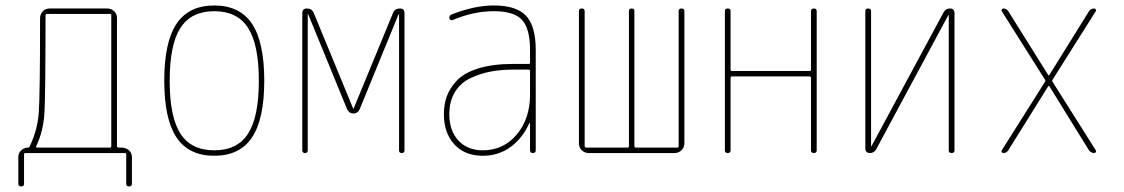

<svg xmlns="http://www.w3.org/2000/svg" viewBox="-20 -550 4040 690"><path d="M110.4 -25.4Q108.4 -20.5 112.3 -19.5H375Q379.9 -19.5 379.9 -25.4V-495.1Q379.9 -500 375 -500H149.4Q144.5 -500 143.6 -495.1Q143.6 -208 139.6 -143.1Q135.7 -78.1 110.4 -25.4ZM45.9 110.4V13.7Q45.9 0 56.2 -9.8Q66.4 -19.5 80.1 -19.5Q85 -19.5 86.9 -24.4Q114.3 -81.1 119.1 -142.1Q124 -203.1 124 -484.4Q124 -499 133.8 -509.3Q143.6 -519.5 159.2 -519.5H365.2Q379.9 -519.5 390.1 -509.8Q400.4 -500 400.4 -485.4V-25.4Q400.4 -20.5 405.3 -19.5H418Q432.6 -19.5 443.4 -9.8Q454.1 0 454.1 14.6V110.4Q454.1 120.1 443.8 120.1Q433.6 120.1 433.6 110.4V4.9Q433.6 0 428.7 0H71.3Q66.4 0 66.4 4.9V110.4Q66.4 120.1 56.2 120.1Q45.9 120.1 45.9 110.4Z M871.6 -449.7Q833 -509.8 750 -509.8Q667 -509.8 628.4 -449.7Q589.8 -389.6 589.8 -259.8Q589.8 -129.9 628.4 -69.8Q667 -9.8 750 -9.8Q833 -9.8 871.6 -69.8Q910.2 -129.9 910.2 -259.8Q910.2 -389.6 871.6 -449.7ZM885.7 -56.2Q841.8 9.8 750 9.8Q658.2 9.8 614.3 -56.2Q570.3 -122.1 570.3 -260.3Q570.3 -398.4 614.3 -464.4Q658.2 -530.3 750 -530.3Q841.8 -530.3 885.7 -464.4Q929.7 -398.4 929.7 -260.3Q929.7 -122.1 885.7 -56.2Z M1066.4 -9.8V-502.9Q1066.4 -519.5 1083 -519.5Q1100.6 -519.5 1107.4 -503.9L1249 -160.2Q1249 -159.2 1250 -159.2Q1251 -159.2 1251 -160.2L1392.6 -503.9Q1398.4 -519.5 1417 -519.5Q1433.6 -519.5 1433.6 -502.9V-9.8Q1433.6 0 1423.8 0Q1414.1 0 1414.1 -9.8V-498Q1414.1 -499 1413.1 -499Q1412.1 -499 1412.1 -498L1272.5 -157.2Q1265.6 -142.6 1250.5 -142.1Q1235.4 -141.6 1227.5 -157.2L1087.9 -498Q1087.9 -499 1086.9 -499Q1085.9 -499 1085.9 -498V-9.8Q1085.9 0 1076.2 0Q1066.4 0 1066.4 -9.8Z M1884.8 -210V-294.9Q1884.8 -299.8 1879.9 -299.8H1825.2Q1781.2 -299.8 1744.1 -293Q1707 -286.1 1671.4 -269.5Q1635.7 -252.9 1615.2 -219.7Q1594.7 -186.5 1594.7 -139.6Q1594.7 -80.1 1627.4 -44.9Q1660.2 -9.8 1714.8 -9.8Q1789.1 -9.8 1836.9 -66.4Q1884.8 -123 1884.8 -210ZM1879.9 -320.3Q1884.8 -320.3 1884.8 -325.2V-370.1Q1884.8 -447.3 1856 -478.5Q1827.1 -509.8 1754.9 -509.8Q1681.6 -509.8 1605.5 -477.5Q1601.6 -476.6 1598.1 -479Q1594.7 -481.4 1594.7 -485.4Q1594.7 -496.1 1605.5 -499Q1685.5 -530.3 1754.9 -530.3Q1835.9 -530.3 1870.6 -493.2Q1905.3 -456.1 1905.3 -370.1V-9.8Q1905.3 0 1895 0Q1884.8 0 1884.8 -9.8V-106.4Q1884.8 -107.4 1883.8 -107.4Q1881.8 -107.4 1881.8 -106.4Q1857.4 -52.7 1814.5 -21.5Q1771.5 9.8 1714.8 9.8Q1650.4 9.8 1612.8 -31.2Q1575.2 -72.3 1575.2 -139.6Q1575.2 -173.8 1585.4 -203.1Q1595.7 -232.4 1621.6 -260.3Q1647.5 -288.1 1699.2 -304.2Q1751 -320.3 1825.2 -320.3Z M2095.7 0Q2081.1 0 2070.8 -9.8Q2060.5 -19.5 2060.5 -35.2V-509.8Q2060.5 -519.5 2070.8 -519.5Q2081.1 -519.5 2081.1 -509.8V-25.4Q2081.1 -20.5 2085.9 -19.5H2235.4Q2240.2 -19.5 2240.2 -25.4V-509.8Q2240.2 -519.5 2250 -519.5Q2259.8 -519.5 2259.8 -509.8V-25.4Q2259.8 -20.5 2264.6 -19.5H2414.1Q2418.9 -19.5 2418.9 -25.4V-509.8Q2418.9 -519.5 2429.2 -519.5Q2439.5 -519.5 2439.5 -509.8V-35.2Q2439.5 -20.5 2429.2 -10.3Q2418.9 0 2404.3 0Z M2585 -9.8V-509.8Q2585 -519.5 2595.2 -519.5Q2605.5 -519.5 2605.5 -509.8V-299.8Q2605.5 -294.9 2610.4 -294.9H2889.6Q2894.5 -294.9 2894.5 -299.8V-509.8Q2894.5 -519.5 2904.8 -519.5Q2915 -519.5 2915 -509.8V-9.8Q2915 0 2904.8 0Q2894.5 0 2894.5 -9.8V-269.5Q2894.5 -274.4 2889.6 -275.4H2610.4Q2605.5 -275.4 2605.5 -269.5V-9.8Q2605.5 0 2595.2 0Q2585 0 2585 -9.8Z M3106.4 0Q3090.8 0 3089.8 -15.6V-509.8Q3089.8 -519.5 3100.1 -519.5Q3110.4 -519.5 3110.4 -509.8V-25.4Q3110.4 -24.4 3111.3 -24.4Q3112.3 -24.4 3112.3 -25.4L3371.1 -505.9Q3378.9 -519.5 3393.6 -519.5Q3409.2 -519.5 3410.2 -503.9V-9.8Q3410.2 0 3399.9 0Q3389.6 0 3389.6 -9.8V-495.1Q3389.6 -496.1 3388.7 -496.1Q3387.7 -496.1 3387.7 -495.1L3128.9 -13.7Q3121.1 0 3106.4 0Z M3580.1 -9.8 3735.4 -255.9Q3738.3 -259.8 3735.4 -263.7L3580.1 -509.8Q3578.1 -512.7 3580.1 -516.1Q3582 -519.5 3585.9 -519.5Q3596.7 -519.5 3603.5 -509.8L3747.1 -280.3Q3747.1 -279.3 3749 -279.3Q3751 -279.3 3751 -280.3L3893.6 -509.8Q3900.4 -519.5 3912.1 -519.5Q3916 -519.5 3918 -516.1Q3919.9 -512.7 3918 -509.8L3762.7 -263.7Q3759.8 -259.8 3762.7 -255.9L3918 -9.8Q3919.9 -6.8 3918 -3.4Q3916 0 3912.1 0Q3901.4 0 3893.6 -9.8L3751 -240.2Q3751 -241.2 3749 -241.2Q3747.1 -241.2 3747.1 -240.2L3603.5 -9.8Q3596.7 0 3585.9 0Q3582 0 3580.1 -3.4Q3578.1 -6.8 3580.1 -9.8Z"/></svg>

Font: Rounded-X Mgen+ 1m thin
Style: Regular
Weight: 100
Designer: [Source Han Sans]
Ryoko NISHIZUKA  (kana & ideographs); Paul D. Hunt (Latin, Greek & Cyrillic); Wenlong ZHANG  (bopomofo
Version: Version 1.059.20150602